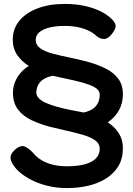

<svg xmlns="http://www.w3.org/2000/svg" viewBox="-20 -736 677 978"><path d="M322 222Q269 222 224 211Q179 200 144 182.5Q109 165 85.5 145.5Q62 126 51 109Q32 83 33.5 64Q35 45 60 23Q87 2 106.5 10.5Q126 19 148 42Q166 65 192.5 80.5Q219 96 251.5 103.5Q284 111 319 111Q374 111 411.5 101Q449 91 468.5 71Q488 51 488 22Q488 -4 465.5 -20.5Q443 -37 406 -48Q369 -59 324.5 -69Q280 -79 235 -90Q186 -103 142.5 -123Q99 -143 72.5 -177Q46 -211 46 -263Q46 -293 56.5 -318.5Q67 -344 85 -365Q103 -386 127 -400Q90 -423 67.5 -456Q45 -489 45 -534Q45 -589 78 -629.5Q111 -670 170.5 -693Q230 -716 310 -716Q364 -716 408.5 -706.5Q453 -697 488 -680.5Q523 -664 547 -641Q568 -621 569 -605.5Q570 -590 553 -567Q533 -540 513.5 -537.5Q494 -535 471 -553Q457 -567 434 -578.5Q411 -590 380 -597Q349 -604 309 -604Q264 -604 231 -595.5Q198 -587 180 -571.5Q162 -556 162 -533Q162 -506 186 -489.5Q210 -473 249.5 -462.5Q289 -452 336.5 -442.5Q384 -433 431 -420Q478 -407 518 -387Q558 -367 582 -335.5Q606 -304 606 -256Q606 -210 585.5 -173.5Q565 -137 529 -113Q564 -90 585 -57.5Q606 -25 606 19Q606 72 583 110Q560 148 520.5 173Q481 198 430 210Q379 222 322 222ZM406 -163Q431 -168 449.5 -179.5Q468 -191 478 -209.5Q488 -228 488 -253Q488 -270 475 -282Q462 -294 434 -304.5Q406 -315 360.5 -325.5Q315 -336 249 -350Q212 -343 191 -324.5Q170 -306 166 -277Q161 -256 174 -240Q187 -224 212.5 -212.5Q238 -201 270.5 -192Q303 -183 338.5 -176Q374 -169 406 -163Z"/></svg>

Font: Fredoka SemiExpanded Medium
Style: Regular
Weight: 500
Width: 6
Designer: Ben Nathan
Foundry: Milena B. Brandão, Ben Nathan
Version: Version 2.001